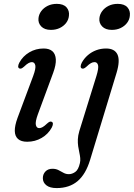

<svg xmlns="http://www.w3.org/2000/svg" viewBox="-20 -717 687 985"><path d="M174.3 -130.7Q160.1 -91.6 164 -75.7Q167.8 -59.7 181.1 -59.7Q189.3 -59.7 198.6 -64.9Q207.8 -70 221.1 -82.8Q229.5 -90.4 235 -92.5Q240.5 -94.5 245.6 -92Q251.5 -89.1 251.4 -81.3Q251.2 -73.5 245.3 -62.1Q227.3 -29.1 193.8 -9.5Q160.2 10.2 119.4 10.2Q88.4 10.2 72.4 -4.1Q56.4 -18.3 55.9 -45.4Q55.5 -72.5 69.6 -111.2L150.3 -327.3Q164.9 -366.7 161 -382.5Q157.1 -398.3 143.5 -398.3Q135.6 -398.3 126.2 -393.2Q116.8 -388.2 103.5 -375.2Q95.1 -367.8 89.6 -365.7Q84.1 -363.7 79 -366Q73.1 -368.9 73.2 -376.7Q73.4 -384.5 79.3 -395.9Q97.1 -428.7 130.3 -448.5Q163.6 -468.2 203.8 -468.2Q232.9 -468.2 248.9 -454.2Q264.8 -440.1 266.4 -412.4Q268 -384.7 253 -343.8ZM241 -563.7Q208.6 -563.7 191.5 -581.4Q174.5 -599.2 177.5 -624.2Q179.6 -643.8 192 -660.5Q204.5 -677.1 225 -687.2Q245.4 -697.2 271.4 -697.2Q305.4 -697.2 321.2 -679.4Q336.9 -661.5 333.6 -636Q331.8 -615.8 319.3 -599.4Q306.7 -583 286.6 -573.3Q266.5 -563.7 241 -563.7ZM578 -343.4 442.4 102.8Q419.9 177.1 377.8 212.5Q335.6 247.9 270.6 247.9Q235.9 247.9 217.9 233.6Q199.8 219.3 199.8 196.9Q199.8 176.7 213.1 162.7Q226.3 148.8 249.3 148.8Q266.6 148.8 279.8 155.6Q293 162.4 305.5 169.4Q318 176.5 333.2 176.5Q349.8 176.5 366 165.2Q382.2 154 389.9 119.9Q392.9 106.9 391.6 93.5Q390.2 80.1 386.9 65.2Q383.5 50.4 381.1 33.6Q378.6 16.8 379.4 -2.5Q380.2 -21.8 386.9 -44.5L474.7 -327.3Q487.1 -367.7 483 -383Q478.8 -398.3 464.9 -398.3Q456.1 -398.3 446.7 -393.2Q437.3 -388.2 424 -375.2Q415.6 -367.8 410.1 -365.7Q404.6 -363.7 399.5 -366Q393.6 -368.9 393.8 -376.7Q393.9 -384.5 399.8 -395.9Q411.9 -417.9 430.8 -434.1Q449.6 -450.3 473.5 -459.3Q497.4 -468.2 524 -468.2Q568.1 -468.2 582.6 -437.5Q597 -406.7 578 -343.4ZM553.5 -563.7Q521.1 -563.7 504.1 -581.4Q487 -599.2 490 -624.2Q492.1 -643.8 504.6 -660.5Q517 -677.1 537.5 -687.2Q557.9 -697.2 583.9 -697.2Q617.9 -697.2 633.7 -679.4Q649.4 -661.5 646.1 -636Q644.3 -615.8 631.8 -599.4Q619.2 -583 599.1 -573.3Q579 -563.7 553.5 -563.7Z"/></svg>

Font: Fraunces
Style: Italic
Weight: 900
Italic angle: -16°
Version: Version 1.000;[0bf87f6ff]